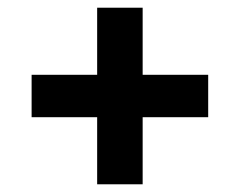

<svg xmlns="http://www.w3.org/2000/svg" viewBox="-20 -583 622 498"><path d="M350 -105H232V-279H62V-389H232V-563H350V-389H520V-279H350Z"/></svg>

Font: Gantari
Style: Bold
Weight: 700
Designer: Anugrah Pasau
Foundry: Lafontype
Version: Version 1.000